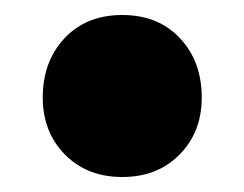

<svg xmlns="http://www.w3.org/2000/svg" viewBox="-20 -396 326 256"><path d="M37 -266Q37 -314 66 -345Q95 -376 143 -376Q191 -376 220 -345Q249 -314 249 -266Q249 -220 219.5 -190Q190 -160 143 -160Q96 -160 66.5 -190Q37 -220 37 -266Z"/></svg>

Font: Cantarell Extra Bold
Style: Regular
Weight: 800
Designer: Dave Crossland, Nikolaus Waxweiler, Florian Fecher, Jacques Le Bailly, Eben Sorkin, Alexei Vanyashin, Alexios Zavras, Em
Version: Version 0.303